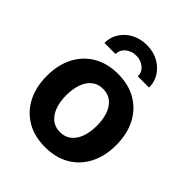

<svg xmlns="http://www.w3.org/2000/svg" viewBox="-216 -905 1045 1045"><g transform="rotate(45 306.5 -382.5)"><path d="M306.7 10.7Q224.6 10.7 164.6 -24.6Q104.6 -59.9 72.1 -123.3Q39.7 -186.6 39.7 -270.6Q39.7 -355.2 72.1 -418.7Q104.6 -482.2 164.6 -517.4Q224.6 -552.7 306.7 -552.7Q389.1 -552.7 448.9 -517.4Q508.7 -482.2 541.2 -418.7Q573.6 -355.2 573.6 -270.6Q573.6 -186.6 541.2 -123.3Q508.7 -59.9 448.9 -24.6Q389.1 10.7 306.7 10.7ZM306.7 -104.6Q345.8 -104.6 372.1 -126.3Q398.4 -148.1 411.5 -185.8Q424.6 -223.5 424.6 -271.1Q424.6 -319.2 411.5 -356.8Q398.4 -394.3 372.1 -415.9Q345.8 -437.5 306.7 -437.5Q267.6 -437.5 241.4 -415.9Q215.2 -394.3 202.1 -356.9Q188.9 -319.5 188.9 -271.1Q188.9 -223.5 202.1 -185.8Q215.2 -148.1 241.4 -126.3Q267.6 -104.6 306.7 -104.6ZM306.4 -774.8Q355.7 -774.8 394.4 -754.1Q433.1 -733.4 455.7 -698.3Q478.3 -663.1 478.3 -619.1H392.2Q392.2 -651.3 367 -672.3Q341.7 -693.3 306.3 -693.3Q270.9 -693.3 245.5 -672.3Q220.1 -651.3 220.1 -619.1H134.6Q134.6 -663.1 157.1 -698.3Q179.6 -733.4 218.5 -754.1Q257.4 -774.8 306.4 -774.8Z"/></g></svg>

Font: Atlassian Sans
Style: Regular
Weight: 400
Designer: Rasmus Andersson
Foundry: Modifications by Atlassian Pty Ltd, manufactured by rsms
Version: Version 4.001;git-9221beed3